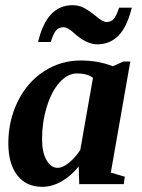

<svg xmlns="http://www.w3.org/2000/svg" viewBox="-20 -701 540 731"><path d="M401.9 -43.9 455.1 -28.3 451.2 0H281.7L279.8 -67.4Q251 -31.2 214.6 -10.5Q178.2 10.3 140.6 10.3Q79.6 10.3 45.7 -33.7Q11.7 -77.6 11.7 -155.8Q11.7 -241.2 47.4 -314.2Q83 -387.2 146.7 -429Q210.4 -470.7 287.1 -470.7Q354.5 -470.7 409.7 -448.7L449.7 -466.8H476.1ZM140.1 -171.4Q140.1 -121.1 157 -91.6Q173.8 -62 199.2 -62Q218.8 -62 242.7 -81.5Q266.6 -101.1 285.6 -129.9L334 -404.8Q312 -421.4 273.4 -421.4Q237.3 -421.4 206.5 -387Q175.8 -352.5 158 -293.7Q140.1 -234.9 140.1 -171.4ZM350.1 -532.2Q308.6 -532.2 261.7 -575.2Q237.8 -597.2 221.7 -597.2Q203.1 -597.2 192.9 -584.5Q182.6 -571.8 173.3 -541H125Q157.7 -681.2 256.3 -681.2Q282.2 -681.2 302.7 -669.4Q323.2 -657.7 345.7 -639.2Q371.1 -617.2 385.3 -617.2Q403.3 -617.2 413.6 -629.6Q423.8 -642.1 433.6 -671.9H481.9Q463.4 -597.7 430.7 -564.9Q397.9 -532.2 350.1 -532.2Z"/></svg>

Font: Tinos
Style: Bold Italic
Weight: 700
Italic angle: -16.333°
Designer: Steve Matteson
Foundry: Monotype Imaging Inc.
Version: Version 1.23